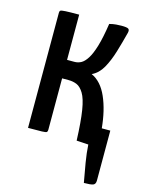

<svg xmlns="http://www.w3.org/2000/svg" viewBox="-103 -563 585 783"><g transform="rotate(15 189.0 -171.5)"><path d="M329 158Q321 115 314.5 76Q308 37 306 2L256 -1Q253 -81 245.5 -127.5Q238 -174 224.5 -196Q211 -218 195 -224.5Q179 -231 161 -231H133V-14Q133 -7 130 -4Q127 -1 109.5 -0.5Q92 0 51 0V-486Q51 -493 54.5 -495.5Q58 -498 75 -499Q92 -500 133 -500V-309H164Q179 -309 192 -316Q205 -323 217.5 -342.5Q230 -362 241 -398.5Q252 -435 261 -495Q276 -499 289 -500Q302 -501 312 -501Q334 -501 340.5 -497Q347 -493 344 -480Q333 -437 320.5 -395.5Q308 -354 290.5 -323Q273 -292 245 -279Q287 -260 311 -205.5Q335 -151 342 -76H378V135Q378 150 368 154Q358 158 329 158Z"/></g></svg>

Font: Yanone Kaffeesatz
Style: Regular
Weight: 400
Designer: Yanone (Cyrillic: Daniel Pouzeot, Huerta Tipografica, and Cyreal)
Foundry: Yanone
Version: Version 2.003